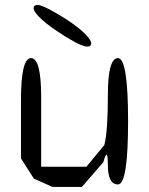

<svg xmlns="http://www.w3.org/2000/svg" viewBox="-20 -730 590 760"><path d="M447 -500Q487 -500 487 -250Q487 0 447 0Q407 0 407 -76Q407 -153 389 -88L304 10H188L114 -23L63 -103V-334Q63 -500 103 -500Q143 -500 143 -344V-70H322L393 -156Q407 -210 407 -354Q407 -500 447 -500ZM339 -551Q330 -539 297 -553.5Q264 -568 210 -604Q157 -639 132 -666Q107 -693 115 -705Q124 -717 157 -702Q190 -687 245 -652Q298 -617 322.5 -590Q347 -563 339 -551Z"/></svg>

Font: Syne Mono
Style: Regular
Weight: 400
Monospace: yes
Designer: Lucas Descroix
Foundry: Bonjour Monde
Version: Version 2.000; ttfautohint (v1.8.3)